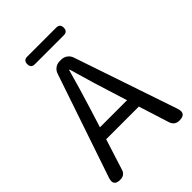

<svg xmlns="http://www.w3.org/2000/svg" viewBox="-252 -998 1111 1111"><g transform="rotate(-45 303.0 -442.5)"><path d="M182.6 -884.8H419.9Q451.2 -884.8 451.2 -853.5Q451.2 -822.3 419.9 -822.3H182.6Q152.3 -822.3 152.3 -853.5Q152.3 -884.8 182.6 -884.8ZM191.4 -297.9H413.1L377.9 -410.2Q354.5 -480.5 303.7 -658.2H299.8Q265.6 -535.2 226.6 -410.2ZM435.5 -223.6H168L108.4 -36.1Q98.6 0 59.6 0Q3.9 0 21.5 -53.7L237.3 -689.5Q244.1 -710 260.3 -721.7Q276.4 -733.4 297.9 -733.4H308.6Q330.1 -733.4 346.7 -721.7Q363.3 -710 370.1 -689.5L585 -55.7Q603.5 0 544.9 0Q505.9 0 494.1 -38.1Z"/></g></svg>

Font: GenSenMaruGothic TW TTF Regular
Style: Regular
Weight: 400
Version: Version 1.301